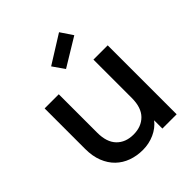

<svg xmlns="http://www.w3.org/2000/svg" viewBox="-218 -938 1085 1085"><g transform="rotate(-45 324.5 -395.0)"><path d="M574 0H460V-66Q433 -31 389.5 -11.5Q346 8 297 8Q249 8 207.5 -7Q166 -22 135.5 -51.5Q105 -81 87.5 -125Q70 -169 70 -227V-551H183V-244Q183 -168 220.5 -129.5Q258 -91 321 -91Q384 -91 422 -129.5Q460 -168 460 -244V-551H574ZM481 -725 313 -623 264 -693 432 -798Z"/></g></svg>

Font: SVN-Poppins Medium
Style: Regular
Weight: 500
Designer: Ninad Kale (Devanagari), Jonny Pinhorn (Latin)
Foundry: Indian Type Foundry
Version: Version 3.002 2017; ttfautohint (v1.8.3)